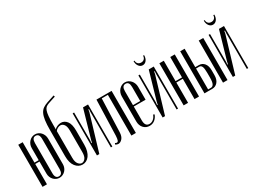

<svg xmlns="http://www.w3.org/2000/svg" viewBox="-50 -1349 2589 1956"><g transform="rotate(-30 1244.5 -371.0)"><path d="M235 -502Q255 -502 272.5 -494Q290 -486 303 -471.5Q316 -457 323.5 -438Q331 -419 331 -397V-96Q331 -75 323.5 -56Q316 -37 302.5 -23Q289 -9 271.5 -1Q254 7 234 7Q214 7 196.5 -1Q179 -9 166 -23Q153 -37 145.5 -56Q138 -75 138 -96V-239H88V0H36V-495H88V-255H138V-397Q138 -419 145.5 -438Q153 -457 166.5 -471.5Q180 -486 197.5 -494Q215 -502 235 -502ZM234 -486Q192 -486 192 -424V-70Q192 -9 235 -9Q277 -9 277 -70V-424Q277 -486 234 -486Z M391 -156V-458Q391 -530 397.5 -576Q404 -622 418.5 -650.5Q433 -679 456 -694.5Q479 -710 511 -721L599 -750L604 -734L517 -705Q497 -698 483.5 -687.5Q470 -677 461.5 -654.5Q453 -632 449.5 -592.5Q446 -553 446 -488V-438Q456 -453 478.5 -462.5Q501 -472 523 -472Q564 -472 591.5 -436.5Q619 -401 619 -325V-159Q619 -119 610 -87.5Q601 -56 585.5 -35Q570 -14 549.5 -3Q529 8 505 8Q457 8 424 -34Q391 -76 391 -156ZM446 -419V-104Q446 -56 464.5 -32.5Q483 -9 505 -9Q528 -9 546 -32Q564 -55 564 -104V-357Q564 -407 546.5 -429.5Q529 -452 506 -452Q490 -452 473 -443Q456 -434 446 -419Z M857 -495V0H840V-420L842 -449L835 -450L830 -421L704 0H676V-495H693V-167L690 -137H697L703 -166L798 -495Z M898 -18Q908 -11 918 -11Q929 -11 935 -25.5Q941 -40 943 -76L956 -495H1134V0H1081V-479H1009L995 -89Q993 -40 971 -16Q949 8 925 8Q908 8 891 -4Z M1196 -395Q1196 -417 1203.5 -436.5Q1211 -456 1224.5 -471Q1238 -486 1255.5 -494.5Q1273 -503 1293 -503Q1313 -503 1330.5 -494.5Q1348 -486 1361 -471.5Q1374 -457 1381.5 -437.5Q1389 -418 1389 -396V-244H1250V-80Q1250 -10 1302 -10Q1327 -10 1348 -27.5Q1369 -45 1380 -75L1394 -68Q1380 -32 1354 -12Q1328 8 1294 8Q1251 8 1223.5 -22Q1196 -52 1196 -100ZM1335 -260V-425Q1335 -487 1293 -487Q1250 -487 1250 -425V-260Z M1630 -495V0H1613V-420L1615 -449L1608 -450L1603 -421L1477 0H1449V-495H1466V-167L1463 -137H1470L1476 -166L1571 -495ZM1591 -645H1603Q1603 -608 1585.5 -585Q1568 -562 1541 -562Q1514 -562 1496.5 -585.5Q1479 -609 1479 -645H1490Q1490 -622 1504 -608Q1518 -594 1541 -594Q1563 -594 1577 -608Q1591 -622 1591 -645Z M1748 -495V-255H1824V-495H1877V0H1824V-239H1748V0H1696V-495Z M2035 -278Q2074 -278 2098 -248.5Q2122 -219 2122 -167V-111Q2122 -59 2097 -29.5Q2072 0 2033 0H1941V-495H1993V-278ZM2212 -495V0H2159V-495ZM2070 -167Q2070 -220 2060.5 -241Q2051 -262 2029 -262H1993V-16H2027Q2047 -16 2058.5 -37.5Q2070 -59 2070 -111Z M2456 -495V0H2439V-420L2441 -449L2434 -450L2429 -421L2303 0H2275V-495H2292V-167L2289 -137H2296L2302 -166L2397 -495ZM2417 -645H2429Q2429 -608 2411.5 -585Q2394 -562 2367 -562Q2340 -562 2322.5 -585.5Q2305 -609 2305 -645H2316Q2316 -622 2330 -608Q2344 -594 2367 -594Q2389 -594 2403 -608Q2417 -622 2417 -645Z"/></g></svg>

Font: Moniqa Cond Heading
Style: Regular
Weight: 400
Width: 3
Designer: Rajesh Rajput
Foundry: Rajesh Rajput
Version: Version 1.000